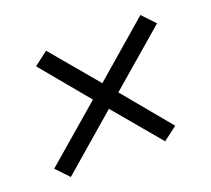

<svg xmlns="http://www.w3.org/2000/svg" viewBox="-79 -639 658 598"><g transform="rotate(-20 250.0 -340.0)"><path d="M62 -140 22 -182 209 -343 78 -501 124 -536 254 -381 438 -540 478 -498 291 -337 422 -179 376 -144 246 -299Z"/></g></svg>

Font: Iosevka Slab Light
Style: Italic
Weight: 300
Italic angle: -9°
Monospace: yes
Designer: Belleve Invis
Foundry: Belleve Invis
Version: Version 11.1.1; ttfautohint (v1.8.3)